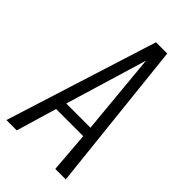

<svg xmlns="http://www.w3.org/2000/svg" viewBox="-245 -888 967 967"><g transform="rotate(45 238.5 -405.0)"><path d="M5.4 0 261.2 -809.6H341.3L428.2 0H353.5L336.4 -216.3H143.1L79.1 0ZM159.7 -272H332L291 -708.5Z"/></g></svg>

Font: Oswald
Style: Light
Weight: 300
Designer: Vernon Adams
Foundry: Vernon Adams
Version: 3.0; ttfautohint (v0.95.6-bc232) -l 8 -r 50 -G 200 -x 0 -w "